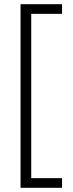

<svg xmlns="http://www.w3.org/2000/svg" viewBox="-20 -737 349 916"><path d="M276 159V113H129V-671H276V-717H78V159Z"/></svg>

Font: Noto Sans Gujarati UI ExtraCondensed Light
Style: Regular
Weight: 300
Width: 2
Designer: Jelle Bosma - Monotype Design Team, Universal Thirst
Foundry: Monotype Imaging Inc.
Version: Version 2.106